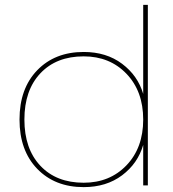

<svg xmlns="http://www.w3.org/2000/svg" viewBox="-20 -760 711 787"><path d="M323 -547Q416 -547 480.5 -498.5Q545 -450 567 -375V-740H586V0H567V-166Q545 -90 480.5 -41.5Q416 7 323 7Q205 7 132.5 -68Q60 -143 60 -270Q60 -397 132.5 -472Q205 -547 323 -547ZM323 -529Q211 -529 145.5 -459.5Q80 -390 80 -270Q80 -150 145.5 -80.5Q211 -11 323 -11Q430 -11 498.5 -82.5Q567 -154 567 -270Q567 -386 498.5 -457.5Q430 -529 323 -529Z"/></svg>

Font: SVN-Poppins Thin
Style: Regular
Weight: 100
Designer: Ninad Kale (Devanagari), Jonny Pinhorn (Latin)
Foundry: Indian Type Foundry
Version: Version 3.002 2017